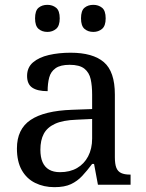

<svg xmlns="http://www.w3.org/2000/svg" viewBox="-20 -764 603 794"><path d="M205 10Q161 10 125.5 -7.5Q90 -25 70 -60.5Q50 -96 50 -150Q50 -230 106.5 -268Q163 -306 278 -310L361 -313V-373Q361 -409 355 -436.5Q349 -464 329 -480Q309 -496 268 -496Q230 -496 210 -482Q190 -468 183.5 -443.5Q177 -419 177 -387Q135 -387 113.5 -401.5Q92 -416 92 -450Q92 -485 116.5 -506Q141 -527 182 -536.5Q223 -546 272 -546Q364 -546 409.5 -507Q455 -468 455 -373V-114Q455 -86 461 -70.5Q467 -55 481 -48.5Q495 -42 517 -42H520V0H385L369 -86H361Q340 -58 320 -36.5Q300 -15 273.5 -2.5Q247 10 205 10ZM228 -52Q269 -52 298.5 -69Q328 -86 344.5 -117.5Q361 -149 361 -191V-272L297 -269Q240 -267 207.5 -252Q175 -237 161 -210.5Q147 -184 147 -145Q147 -114 156 -93.5Q165 -73 183 -62.5Q201 -52 228 -52ZM366 -632Q344 -632 329.5 -644.5Q315 -657 315 -688Q315 -720 329.5 -732Q344 -744 366 -744Q387 -744 402 -732Q417 -720 417 -688Q417 -657 402 -644.5Q387 -632 366 -632ZM176 -632Q154 -632 139.5 -644.5Q125 -657 125 -688Q125 -720 139.5 -732Q154 -744 176 -744Q197 -744 212 -732Q227 -720 227 -688Q227 -657 212 -644.5Q197 -632 176 -632Z"/></svg>

Font: Noto Serif Telugu
Style: Regular
Weight: 400
Designer: Jelle Bosma - Monotype Design Team
Foundry: Monotype Imaging Inc.
Version: Version 2.003